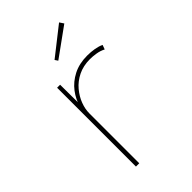

<svg xmlns="http://www.w3.org/2000/svg" viewBox="-221 -820 904 904"><g transform="rotate(-45 231.0 -368.0)"><path d="M129 0V-525H149L150 -388L142 -384Q152 -424 177.5 -457.5Q203 -491 243 -511.5Q283 -532 336 -532Q361 -532 384 -528Q407 -524 423 -516L415 -494Q396 -504 373.5 -507.5Q351 -511 334 -511Q289 -511 254.5 -494Q220 -477 197 -449.5Q174 -422 162.5 -391.5Q151 -361 151 -333V0ZM223 -611 213 -626 353 -736 367 -715Z"/></g></svg>

Font: Lexend Exa Thin
Style: Regular
Weight: 250
Designer: Bonnie Shaver-Troup, Thomas Jockin
Foundry: Lexend
Version: Version 1.007